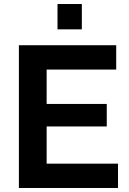

<svg xmlns="http://www.w3.org/2000/svg" viewBox="-20 -935 641 955"><path d="M567 -121V0H74V-710H558V-589H212V-418H511V-306H212V-121ZM266 -789V-915H387V-789Z"/></svg>

Font: Oxford Sans
Style: Bold
Weight: 700
Designer: Matt McInerney, Pablo Impallari, Rodrigo Fuenzalida
Foundry: Matt McInerney, Pablo Impallari, Rodrigo Fuenzalida
Version: Version 3.000g; ttfautohint (v1.5) -l 8 -r 28 -G 28 -x 14 -D